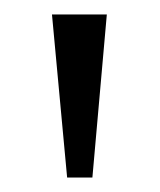

<svg xmlns="http://www.w3.org/2000/svg" viewBox="-20 -734 221 266"><path d="M73 -488 52 -714H128L108 -488Z"/></svg>

Font: Noto Serif Armenian Light
Style: Regular
Weight: 300
Version: Version 2.007